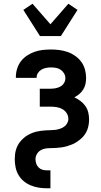

<svg xmlns="http://www.w3.org/2000/svg" viewBox="-20 -793 540 1028"><path d="M230 215Q208 215 186.5 211.5Q165 208 144.5 199.5Q124 191 107 177Q90 163 79 144Q68 125 63.5 103Q59 81 59 60Q59 47 60.5 34Q62 21 65.5 9Q69 -3 75 -14.5Q81 -26 89 -35.5Q97 -45 106.5 -53.5Q116 -62 127 -68.5Q138 -75 150 -80Q162 -85 174 -88Q186 -91 198.5 -92.5Q211 -94 224 -95Q237 -96 249.5 -96Q262 -96 274.5 -97.5Q287 -99 299.5 -103Q312 -107 322.5 -114Q333 -121 339.5 -132.5Q346 -144 346 -156Q346 -173 337 -187Q328 -201 313.5 -209Q299 -217 282.5 -219.5Q266 -222 250 -222H193V-318H250Q264 -318 277.5 -320.5Q291 -323 303 -329.5Q315 -336 322.5 -348Q330 -360 330 -374Q330 -388 323 -400Q316 -412 305 -419.5Q294 -427 280.5 -429.5Q267 -432 253 -432Q240 -432 227 -429.5Q214 -427 202.5 -420.5Q191 -414 183.5 -402.5Q176 -391 176 -378V-376H65V-382Q65 -404 72 -426Q79 -448 92.5 -465.5Q106 -483 125 -495.5Q144 -508 165 -515.5Q186 -523 208.5 -525.5Q231 -528 253 -528Q276 -528 298.5 -525Q321 -522 342.5 -514.5Q364 -507 383 -493.5Q402 -480 415.5 -461.5Q429 -443 435 -420.5Q441 -398 441 -376Q441 -359 437.5 -343Q434 -327 425.5 -313.5Q417 -300 404.5 -289.5Q392 -279 378 -272Q395 -264 410.5 -252.5Q426 -241 437 -225.5Q448 -210 452.5 -191Q457 -172 457 -153Q457 -139 454.5 -124.5Q452 -110 447 -97Q442 -84 433.5 -72Q425 -60 414 -50.5Q403 -41 391 -33Q379 -25 365.5 -19.5Q352 -14 338 -10Q324 -6 310 -4Q296 -2 281.5 -1Q267 0 252.5 0Q238 0 224 2Q210 4 197.5 11.5Q185 19 177.5 32Q170 45 170 59Q170 71 174 83Q178 95 186.5 103.5Q195 112 206.5 115.5Q218 119 230 119H250V215ZM194 -600 105 -740 154 -773 250 -663 346 -773 395 -740 306 -600Z"/></svg>

Font: Iosevka Custom
Style: Bold
Weight: 700
Monospace: yes
Designer: Belleve Invis
Foundry: Belleve Invis
Version: Version 30.3.3; ttfautohint (v1.8.3)